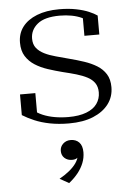

<svg xmlns="http://www.w3.org/2000/svg" viewBox="-56 -568 618 898"><g transform="rotate(-5 253.0 -119.0)"><path d="M407 -123Q407 -149 395 -166.5Q383 -184 361 -195.5Q339 -207 310 -215.5Q281 -224 247 -232Q212 -241 178.5 -252Q145 -263 118.5 -280Q92 -297 76 -322.5Q60 -348 60 -386Q60 -429 83.5 -460Q107 -491 151 -508.5Q195 -526 256 -526Q300 -526 335 -519Q370 -512 394.5 -501.5Q419 -491 433 -481V-392H363V-488Q370 -487 375.5 -483Q381 -479 385 -473Q389 -467 391 -461.5Q393 -456 391 -453Q379 -467 358.5 -476.5Q338 -486 312 -491Q286 -496 256 -496Q185 -496 151.5 -468.5Q118 -441 118 -400Q118 -373 131.5 -356Q145 -339 168 -327.5Q191 -316 221 -308Q251 -300 284 -291Q319 -282 352 -271Q385 -260 411 -244Q437 -228 452.5 -203.5Q468 -179 468 -142Q468 -97 442.5 -63Q417 -29 370 -9.5Q323 10 256 10Q207 10 166.5 2Q126 -6 94.5 -19.5Q63 -33 39 -48V-145H111V-32Q104 -37 99 -41.5Q94 -46 91.5 -50.5Q89 -55 88.5 -60Q88 -65 90 -70Q109 -53 134.5 -42Q160 -31 191 -25.5Q222 -20 256 -20Q306 -20 340 -33Q374 -46 390.5 -69.5Q407 -93 407 -123ZM232 288 189 264Q216 249 236 232.5Q256 216 268 199Q280 182 283 164H290Q285 171 277 176Q269 181 255 181Q234 181 220 168.5Q206 156 206 135Q206 115 220.5 101.5Q235 88 256 88Q281 88 296 103.5Q311 119 311 150Q311 176 301.5 200Q292 224 275 245.5Q258 267 232 288Z"/></g></svg>

Font: Roboto Serif 120pt Expanded Light
Style: Regular
Weight: 300
Width: 7
Designer: Greg Gazdowicz
Foundry: Commercial Type
Version: Version 1.008